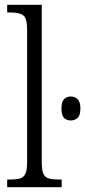

<svg xmlns="http://www.w3.org/2000/svg" viewBox="-20 -780 355 800"><path d="M10 0V-32H21Q48 -32 63.5 -36.5Q79 -41 86 -56.5Q93 -72 93 -105V-656Q93 -705 76.5 -716.5Q60 -728 25 -728H10V-760H154V-105Q154 -72 160.5 -56.5Q167 -41 183 -36.5Q199 -32 226 -32H237V0ZM275 -278Q258 -278 247 -288.5Q236 -299 236 -328Q236 -356 247 -367Q258 -378 275 -378Q291 -378 303 -367Q315 -356 315 -328Q315 -299 303 -288.5Q291 -278 275 -278Z"/></svg>

Font: Noto Serif Condensed Light
Style: Regular
Weight: 300
Width: 3
Designer: Monotype Design Team
Foundry: Monotype Imaging Inc.
Version: Version 2.013